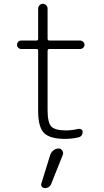

<svg xmlns="http://www.w3.org/2000/svg" viewBox="-20 -710 540 995"><path d="M240.2 92.8Q245.1 79.1 256.8 69.3Q268.6 59.6 284.2 59.6Q295.9 59.6 302.7 70.3Q309.6 81.1 305.7 91.8L246.1 241.2Q236.3 265.6 211.9 264.6Q202.1 264.6 196.8 257.3Q191.4 250 194.3 241.2ZM89.8 -456.1Q81.1 -456.1 74.7 -462.4Q68.4 -468.8 68.4 -478Q68.4 -487.3 74.7 -493.7Q81.1 -500 89.8 -500H168.9Q177.7 -500 177.7 -508.8V-665Q177.7 -675.8 185.1 -683.1Q192.4 -690.4 202.1 -690.4Q211.9 -690.4 219.2 -683.1Q226.6 -675.8 226.6 -665V-508.8Q226.6 -500 236.3 -500H394.5Q403.3 -500 410.6 -493.7Q418 -487.3 418 -478Q418 -468.8 411.1 -462.4Q404.3 -456.1 394.5 -456.1H236.3Q227.5 -456.1 226.6 -447.3V-139.6Q226.6 -75.2 245.6 -54.7Q264.6 -34.2 322.3 -34.2Q352.5 -34.2 385.7 -42Q393.6 -43.9 400.9 -39.6Q408.2 -35.2 408.2 -27.3Q408.2 -2.9 385.7 2Q350.6 9.8 318.4 9.8Q238.3 9.8 208 -21Q177.7 -51.8 177.7 -134.8V-447.3Q177.7 -456.1 168.9 -456.1Z"/></svg>

Font: Rounded-X Mgen+ 1m light
Style: Regular
Weight: 200
Designer: [Source Han Sans]
Ryoko NISHIZUKA  (kana & ideographs); Paul D. Hunt (Latin, Greek & Cyrillic); Wenlong ZHANG  (bopomofo
Version: Version 1.059.20150602